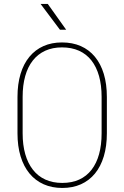

<svg xmlns="http://www.w3.org/2000/svg" viewBox="-20 -934 624 965"><path d="M517.1 -446.3V-264.2Q517.1 -199.2 501.7 -148.2Q486.3 -97.2 457.3 -61.8Q428.2 -26.4 386.7 -7.8Q345.2 10.7 293 10.7Q241.2 10.7 199.5 -7.8Q157.7 -26.4 128.4 -61.8Q99.1 -97.2 83.5 -148.2Q67.9 -199.2 67.9 -264.2V-446.3Q67.9 -511.7 83.3 -562.5Q98.6 -613.3 127.9 -648.7Q157.2 -684.1 198.5 -702.4Q239.7 -720.7 291.5 -720.7Q344.2 -720.7 386 -702.4Q427.7 -684.1 457 -648.7Q486.3 -613.3 501.7 -562.5Q517.1 -511.7 517.1 -446.3ZM490.7 -264.2V-447.3Q490.7 -505.4 477.8 -551.5Q464.8 -597.7 439.7 -629.9Q414.6 -662.1 377.2 -679Q339.8 -695.8 291.5 -695.8Q244.1 -695.8 207.3 -679Q170.4 -662.1 145 -629.9Q119.6 -597.7 106.7 -551.5Q93.8 -505.4 93.8 -447.3V-264.2Q93.8 -205.6 106.9 -159.4Q120.1 -113.3 145.5 -80.8Q170.9 -48.3 208 -31.5Q245.1 -14.6 293 -14.6Q341.3 -14.6 378.2 -31.5Q415 -48.3 440.2 -80.8Q465.3 -113.3 478 -159.4Q490.7 -205.6 490.7 -264.2ZM220.2 -914.1 312.5 -784.7H281.2L184.1 -914.1Z"/></svg>

Font: Roboto Condensed Thin
Style: Regular
Weight: 250
Width: 3
Designer: Christian Robertson
Foundry: Google
Version: Version 3.009; 2024